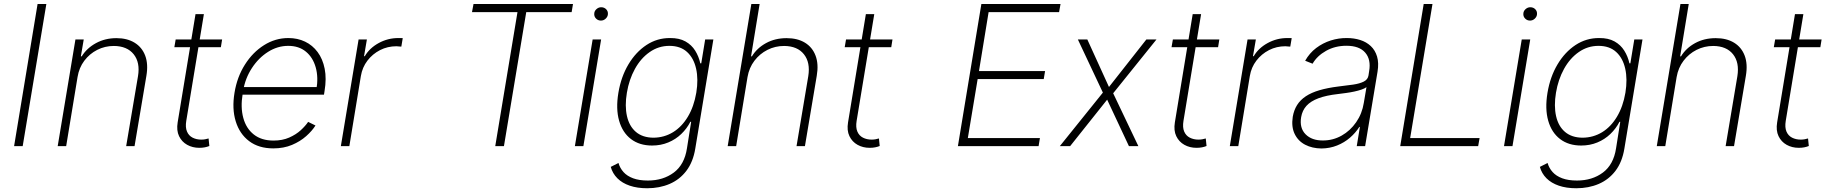

<svg xmlns="http://www.w3.org/2000/svg" viewBox="-20 -748 9363 983"><path d="M217.3 -727.5 96.2 0H52.2L172.4 -727.5Z M377 -353.5 318.8 0H275.4L366.2 -545.9H408.7L394 -459.5H398.4Q424.3 -501.5 471.2 -527.1Q518.1 -552.7 576.2 -552.7Q630.9 -552.7 668.9 -529.5Q707 -506.3 723.4 -463.1Q739.7 -419.9 729.5 -359.9L668.9 0H626L686.5 -357.9Q698.2 -427.7 664.6 -470Q630.9 -512.2 563 -512.7Q517.1 -512.7 477.8 -492.7Q438.5 -472.7 411.6 -437Q384.8 -401.4 377 -353.5Z M1117.2 -545.9 1110.8 -506.3H872.6L879.4 -545.9ZM981 -675.8H1023.9L933.6 -128.9Q928.2 -96.2 937.3 -74.7Q946.3 -53.2 966.1 -43.2Q985.8 -33.2 1010.3 -33.2Q1021.5 -33.2 1030.3 -34.9Q1039.1 -36.6 1047.9 -39.1L1051.8 -0.5Q1041 3.9 1028.6 6.3Q1016.1 8.8 1000 8.8Q965.8 8.8 938.2 -6.6Q910.6 -22 896.7 -51Q882.8 -80.1 889.6 -121.6Z M1379.4 11.7Q1304.7 11.7 1255.6 -25.4Q1206.5 -62.5 1186.8 -127Q1167 -191.4 1180.7 -273.4Q1193.8 -354 1233.9 -417.2Q1273.9 -480.5 1331.8 -516.8Q1389.6 -553.2 1456.5 -553.2Q1503.4 -553.2 1541.7 -534.9Q1580.1 -516.6 1606.2 -481.4Q1632.3 -446.3 1642.3 -396Q1652.3 -345.7 1641.6 -281.7L1638.7 -263.2H1206.5L1212.9 -302.2H1622.1L1599.6 -288.1Q1610.8 -352.1 1596.4 -403.1Q1582 -454.1 1546.1 -483.6Q1510.3 -513.2 1455.6 -513.2Q1400.9 -513.2 1352.3 -482.4Q1303.7 -451.7 1269.8 -399.7Q1235.8 -347.7 1225.1 -284.7L1222.2 -266.6Q1210.9 -198.2 1225.6 -144.3Q1240.2 -90.3 1279.5 -59.3Q1318.8 -28.3 1380.4 -28.3Q1425.8 -28.3 1460.7 -43.7Q1495.6 -59.1 1519.8 -81.3Q1543.9 -103.5 1557.6 -124L1595.2 -105.5Q1578.1 -78.1 1547.6 -51Q1517.1 -23.9 1474.9 -6.1Q1432.6 11.7 1379.4 11.7Z M1725.1 0 1815.9 -545.9H1858.4L1843.8 -460.4H1847.7Q1872.1 -502 1918.9 -527.6Q1965.8 -553.2 2019.5 -553.2Q2025.9 -553.2 2031.2 -553.2Q2036.6 -553.2 2042 -552.7L2034.7 -509.3Q2030.3 -509.3 2024.4 -510Q2018.6 -510.7 2009.8 -511.2Q1964.4 -511.2 1925.8 -491.5Q1887.2 -471.7 1861.1 -437.5Q1835 -403.3 1827.6 -358.9L1768.6 0Z M2396.5 -686 2404.3 -727.5H2913.6L2906.7 -686H2674.3L2560.1 0H2515.6L2629.4 -686Z M2923.3 0 3014.2 -545.9H3057.6L2966.8 0ZM3056.6 -642.6Q3041.5 -642.6 3031.2 -653.3Q3021 -664.1 3022.5 -678.7Q3022.9 -691.4 3033.7 -701.2Q3044.4 -710.9 3057.6 -710.9Q3073.7 -710.9 3083.7 -700.4Q3093.8 -689.9 3092.3 -674.8Q3091.3 -662.1 3080.8 -652.3Q3070.3 -642.6 3056.6 -642.6Z M3293.5 215.8Q3242.7 215.8 3204.1 202.6Q3165.5 189.5 3140.9 164.8Q3116.2 140.1 3106.9 106.4L3146.5 86.4Q3153.8 112.3 3172.1 132.8Q3190.4 153.3 3221.4 164.8Q3252.4 176.3 3296.9 176.3Q3375 176.3 3429.7 135.5Q3484.4 94.7 3497.1 11.2L3518.6 -124.5H3514.6Q3496.6 -89.4 3467.8 -61.8Q3439 -34.2 3401.1 -18.6Q3363.3 -2.9 3318.4 -2.9Q3253.9 -2.9 3210.4 -36.1Q3167 -69.3 3149.7 -130.1Q3132.3 -190.9 3146 -272.9Q3159.7 -355 3197.3 -418.2Q3234.9 -481.4 3289.8 -517.6Q3344.7 -553.7 3410.6 -553.2Q3457.5 -553.7 3489.3 -535.9Q3521 -518.1 3539.3 -488.5Q3557.6 -459 3565.4 -423.8H3570.3L3590.3 -545.9H3632.3L3539.6 13.2Q3528.3 81.5 3494.1 126.5Q3460 171.4 3408.4 193.6Q3356.9 215.8 3293.5 215.8ZM3325.7 -43Q3380.4 -43.5 3425.5 -71Q3470.7 -98.6 3501.7 -150.4Q3532.7 -202.1 3544.9 -273.4Q3556.2 -342.3 3543.9 -396.5Q3531.7 -450.7 3497.6 -481.9Q3463.4 -513.2 3407.2 -513.2Q3351.6 -513.2 3306.2 -481.4Q3260.7 -449.7 3230.7 -395.3Q3200.7 -340.8 3189.5 -273.4Q3178.2 -205.6 3189.9 -153.6Q3201.7 -101.6 3235.8 -72.5Q3270 -43.5 3325.7 -43Z M3807.1 -353.5 3749 0H3705.6L3826.7 -727.5H3869.1L3825.2 -459.5H3829.6Q3855.5 -502 3901.9 -527.3Q3948.2 -552.7 4007.3 -552.7Q4063 -552.7 4101.1 -529.5Q4139.2 -506.3 4155.5 -463.1Q4171.9 -419.9 4161.6 -359.9L4101.1 0H4058.1L4118.2 -357.9Q4129.4 -428.2 4095.9 -470.2Q4062.5 -512.2 3994.6 -512.7Q3948.7 -512.7 3909.2 -492.7Q3869.6 -472.7 3842.5 -437Q3815.4 -401.4 3807.1 -353.5Z M4549.3 -545.9 4543 -506.3H4304.7L4311.5 -545.9ZM4413.1 -675.8H4456.1L4365.7 -128.9Q4360.4 -96.2 4369.4 -74.7Q4378.4 -53.2 4398.2 -43.2Q4418 -33.2 4442.4 -33.2Q4453.6 -33.2 4462.4 -34.9Q4471.2 -36.6 4480 -39.1L4483.9 -0.5Q4473.1 3.9 4460.7 6.3Q4448.2 8.8 4432.1 8.8Q4397.9 8.8 4370.4 -6.6Q4342.8 -22 4328.9 -51Q4314.9 -80.1 4321.8 -121.6Z M4884.3 0 5004.4 -727.5H5409.7L5402.3 -686H5041.5L4992.2 -384.3H5330.6L5323.7 -343.3H4985.4L4935.1 -41H5304.2L5297.4 0Z M5546.9 -545.9 5657.7 -302.7 5849.1 -545.9H5900.9L5679.2 -270.5L5808.1 0H5759.8L5648.4 -237.8L5459 0H5406.2L5626.5 -273.9L5498.5 -545.9Z M6222.7 -545.9 6216.3 -506.3H5978L5984.9 -545.9ZM6086.4 -675.8H6129.4L6039.1 -128.9Q6033.7 -96.2 6042.7 -74.7Q6051.8 -53.2 6071.5 -43.2Q6091.3 -33.2 6115.7 -33.2Q6127 -33.2 6135.7 -34.9Q6144.5 -36.6 6153.3 -39.1L6157.2 -0.5Q6146.5 3.9 6134 6.3Q6121.6 8.8 6105.5 8.8Q6071.3 8.8 6043.7 -6.6Q6016.1 -22 6002.2 -51Q5988.3 -80.1 5995.1 -121.6Z M6276.4 0 6367.2 -545.9H6409.7L6395 -460.4H6398.9Q6423.3 -502 6470.2 -527.6Q6517.1 -553.2 6570.8 -553.2Q6577.1 -553.2 6582.5 -553.2Q6587.9 -553.2 6593.3 -552.7L6585.9 -509.3Q6581.5 -509.3 6575.7 -510Q6569.8 -510.7 6561 -511.2Q6515.6 -511.2 6477.1 -491.5Q6438.5 -471.7 6412.4 -437.5Q6386.2 -403.3 6378.9 -358.9L6319.8 0Z M6745.6 12.2Q6698.2 11.7 6662.1 -7.1Q6626 -25.9 6608.4 -62.3Q6590.8 -98.6 6598.6 -149.9Q6604.5 -184.1 6620.8 -210.2Q6637.2 -236.3 6665.5 -255.1Q6693.8 -273.9 6735.4 -286.1Q6776.9 -298.3 6832.5 -305.2Q6874.5 -310.1 6908 -314.9Q6941.4 -319.8 6962.2 -330.3Q6982.9 -340.8 6986.3 -361.3L6989.7 -383.8Q7000 -443.4 6969.7 -478.5Q6939.5 -513.7 6873.5 -513.7Q6815.4 -513.7 6769.3 -487.8Q6723.1 -461.9 6700.2 -421.9L6662.1 -437Q6684.6 -476.6 6718.5 -502.2Q6752.4 -527.8 6793.2 -540.8Q6834 -553.7 6876 -553.2Q6912.6 -553.2 6944.1 -543.2Q6975.6 -533.2 6998 -512.2Q7020.5 -491.2 7030.3 -458.5Q7040 -425.8 7032.7 -380.9L6969.2 0H6926.3L6942.4 -98.1H6939.5Q6920.4 -67.9 6891.6 -43Q6862.8 -18.1 6825.7 -3.2Q6788.6 11.7 6745.6 12.2ZM6753.4 -28.8Q6804.7 -28.8 6848.9 -53.7Q6893.1 -78.6 6923.3 -122.3Q6953.6 -166 6962.4 -221.2L6976.1 -301.8Q6966.8 -294.9 6950.4 -289.3Q6934.1 -283.7 6913.8 -279.3Q6893.6 -274.9 6872.1 -272Q6850.6 -269 6830.6 -266.6Q6770 -259.8 6730.2 -244.9Q6690.4 -230 6668.9 -206.3Q6647.5 -182.6 6641.6 -148.4Q6632.3 -92.8 6664.3 -60.5Q6696.3 -28.3 6753.4 -28.8Z M7148.9 0 7269 -727.5H7314L7199.7 -41H7555.2L7547.9 0Z M7680.2 0 7771 -545.9H7814.5L7723.6 0ZM7813.5 -642.6Q7798.3 -642.6 7788.1 -653.3Q7777.8 -664.1 7779.3 -678.7Q7779.8 -691.4 7790.5 -701.2Q7801.3 -710.9 7814.5 -710.9Q7830.6 -710.9 7840.6 -700.4Q7850.6 -689.9 7849.1 -674.8Q7848.1 -662.1 7837.6 -652.3Q7827.1 -642.6 7813.5 -642.6Z M8050.3 215.8Q7999.5 215.8 7960.9 202.6Q7922.4 189.5 7897.7 164.8Q7873 140.1 7863.8 106.4L7903.3 86.4Q7910.6 112.3 7929 132.8Q7947.3 153.3 7978.3 164.8Q8009.3 176.3 8053.7 176.3Q8131.8 176.3 8186.5 135.5Q8241.2 94.7 8253.9 11.2L8275.4 -124.5H8271.5Q8253.4 -89.4 8224.6 -61.8Q8195.8 -34.2 8158 -18.6Q8120.1 -2.9 8075.2 -2.9Q8010.7 -2.9 7967.3 -36.1Q7923.8 -69.3 7906.5 -130.1Q7889.2 -190.9 7902.8 -272.9Q7916.5 -355 7954.1 -418.2Q7991.7 -481.4 8046.6 -517.6Q8101.6 -553.7 8167.5 -553.2Q8214.4 -553.7 8246.1 -535.9Q8277.8 -518.1 8296.1 -488.5Q8314.5 -459 8322.3 -423.8H8327.1L8347.2 -545.9H8389.2L8296.4 13.2Q8285.2 81.5 8251 126.5Q8216.8 171.4 8165.3 193.6Q8113.8 215.8 8050.3 215.8ZM8082.5 -43Q8137.2 -43.5 8182.4 -71Q8227.5 -98.6 8258.5 -150.4Q8289.6 -202.1 8301.8 -273.4Q8313 -342.3 8300.8 -396.5Q8288.6 -450.7 8254.4 -481.9Q8220.2 -513.2 8164.1 -513.2Q8108.4 -513.2 8063 -481.4Q8017.6 -449.7 7987.5 -395.3Q7957.5 -340.8 7946.3 -273.4Q7935.1 -205.6 7946.8 -153.6Q7958.5 -101.6 7992.7 -72.5Q8026.9 -43.5 8082.5 -43Z M8564 -353.5 8505.9 0H8462.4L8583.5 -727.5H8626L8582 -459.5H8586.4Q8612.3 -502 8658.7 -527.3Q8705.1 -552.7 8764.2 -552.7Q8819.8 -552.7 8857.9 -529.5Q8896 -506.3 8912.4 -463.1Q8928.7 -419.9 8918.5 -359.9L8857.9 0H8814.9L8875 -357.9Q8886.2 -428.2 8852.8 -470.2Q8819.3 -512.2 8751.5 -512.7Q8705.6 -512.7 8666 -492.7Q8626.5 -472.7 8599.4 -437Q8572.3 -401.4 8564 -353.5Z M9306.2 -545.9 9299.8 -506.3H9061.5L9068.4 -545.9ZM9169.9 -675.8H9212.9L9122.6 -128.9Q9117.2 -96.2 9126.2 -74.7Q9135.3 -53.2 9155 -43.2Q9174.8 -33.2 9199.2 -33.2Q9210.4 -33.2 9219.2 -34.9Q9228 -36.6 9236.8 -39.1L9240.7 -0.5Q9230 3.9 9217.5 6.3Q9205.1 8.8 9189 8.8Q9154.8 8.8 9127.2 -6.6Q9099.6 -22 9085.7 -51Q9071.8 -80.1 9078.6 -121.6Z"/></svg>

Font: Inter Tight ExtraLight
Style: Italic
Weight: 250
Italic angle: -9.39999°
Designer: Rasmus Andersson
Foundry: rsms
Version: Version 3.004